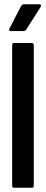

<svg xmlns="http://www.w3.org/2000/svg" viewBox="-20 -886 217 906"><path d="M46.4 0Q37.4 0 37.4 -10.9V-672.1Q37.4 -683 46.4 -683H130.5Q139.4 -683 139.4 -672.1V-10.9Q139.4 0 130.5 0ZM30.4 -739.3Q25.2 -739.3 23.6 -742.6Q22 -745.8 24.4 -750.6L79.5 -857.7Q84.9 -865.8 92.9 -865.8H166.3Q171.7 -865.8 173.3 -862Q174.9 -858.1 171.1 -852.3L104.2 -747.2Q99.9 -739.3 89.1 -739.3Z"/></svg>

Font: Sofia Sans Extra Condensed
Style: Regular
Weight: 400
Designer: Botio Nikoltchev, Ani Petrova
Foundry: lettersoup
Version: Version 4.101